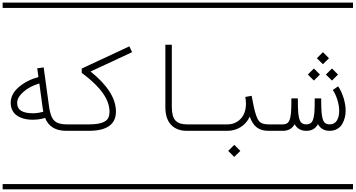

<svg xmlns="http://www.w3.org/2000/svg" viewBox="-20 -990 2691 1453"><path d="M481.4 0Q359.9 0 321.3 -97.7Q276.9 -84 228 -84Q204.6 -84 182.9 -87.2Q161.1 -90.3 138.4 -99.4Q115.7 -108.4 99.1 -122.3Q82.5 -136.2 71.8 -159.4Q61 -182.6 61 -212.4Q61 -278.3 121.8 -330.6Q182.6 -382.8 271 -407.2L261.7 -473.1L310.5 -480L351.6 -181.2Q361.8 -106 390.1 -77.6Q418.9 -48.8 481.4 -48.8H530.3V0ZM277.8 -358.4Q204.6 -336.9 157.2 -294.9Q109.9 -252.9 109.9 -212.4Q109.9 -169.4 140.9 -151.1Q171.9 -132.8 228 -132.8Q267.1 -132.8 307.6 -144.5Q305.7 -155.3 302.7 -174.3ZM0 402.8H530.3V442.9H0ZM0 -970.2H530.3V-930.2H0Z M530.3 -48.8H652.3Q714.4 -48.8 749.3 -60.5Q784.2 -72.3 796.4 -92.3Q808.6 -112.3 808.6 -146Q808.6 -281.2 608.4 -431.2L598.6 -438.5V-471.2L959 -639.2L979.5 -595.2L665.5 -448.7Q857.4 -294.4 857.4 -146Q857.4 0 652.3 0H530.3Q520 0 512.9 -7.1Q505.9 -14.2 505.9 -24.4Q505.9 -34.7 512.9 -41.7Q520 -48.8 530.3 -48.8ZM530.3 402.8H1060.5V442.9H530.3ZM530.3 -970.2H1060.5V-930.2H530.3Z M1590.8 -48.8V0H1393.6Q1317.9 0 1274.7 -45.4Q1231.4 -90.8 1231.4 -180.2V-651.4H1280.3V-180.2Q1280.3 -106.9 1307.9 -77.9Q1335.4 -48.8 1393.6 -48.8ZM1060.5 402.8H1590.8V442.9H1060.5ZM1060.5 -970.2H1590.8V-930.2H1060.5Z M1707 151.9 1752.9 106 1798.8 151.9 1752.9 197.3ZM1590.8 -48.8H1700.7Q1761.7 -48.8 1801.5 -91.1Q1841.3 -133.3 1841.3 -206.5Q1841.3 -228.5 1836.4 -256.3L1884.3 -265.1Q1895 -207.5 1900.4 -183.1Q1918.5 -100.6 1939.2 -74.7Q1960 -48.8 2011.2 -48.8H2121.1V0H2011.2Q1956.1 0 1922.4 -26.6Q1888.7 -53.2 1870.1 -107.4Q1846.7 -56.6 1801.5 -28.3Q1756.3 0 1700.7 0H1590.8Q1580.6 0 1573.5 -7.1Q1566.4 -14.2 1566.4 -24.4Q1566.4 -34.7 1573.5 -41.7Q1580.6 -48.8 1590.8 -48.8ZM1590.8 402.8H2121.1V442.9H1590.8ZM1590.8 -970.2H2121.1V-930.2H1590.8Z M2446.3 -425.8 2492.2 -471.7 2538.1 -425.8 2492.2 -380.4ZM2309.6 -425.8 2355.5 -471.7 2401.4 -425.8 2355.5 -380.4ZM2377.9 -549.3 2423.8 -595.2 2469.7 -549.3 2423.8 -503.9ZM2121.1 -48.8Q2151.4 -48.8 2164.8 -69.1Q2178.2 -89.4 2182.6 -141.1Q2185.1 -170.9 2185.1 -245.1H2233.9Q2233.9 -176.3 2236.8 -140.6Q2241.2 -88.9 2254.4 -68.8Q2267.6 -48.8 2297.9 -48.8Q2328.1 -48.8 2341.6 -69.1Q2355 -89.4 2359.4 -141.1Q2361.8 -170.9 2361.8 -245.1H2410.6Q2410.6 -176.3 2413.6 -140.6Q2418 -88.9 2431.2 -68.8Q2444.3 -48.8 2474.6 -48.8Q2510.3 -48.8 2528.6 -76.7Q2546.9 -104.5 2546.9 -151.9Q2546.9 -191.4 2532.5 -236.3Q2518.1 -281.2 2498.5 -308.6L2538.6 -336.9Q2563 -302.2 2579.3 -251.2Q2595.7 -200.2 2595.7 -151.9Q2595.7 -124.5 2589.1 -98.9Q2582.5 -73.2 2569.1 -50.5Q2555.7 -27.8 2531.2 -13.9Q2506.8 0 2474.6 0Q2414.1 0 2386.2 -50.3Q2359.4 0 2297.9 0Q2237.3 0 2209.5 -50.3Q2182.6 0 2121.1 0Q2110.8 0 2103.8 -7.1Q2096.7 -14.2 2096.7 -24.4Q2096.7 -34.7 2103.8 -41.7Q2110.8 -48.8 2121.1 -48.8ZM2121.1 402.8H2651.4V442.9H2121.1ZM2121.1 -970.2H2651.4V-930.2H2121.1Z"/></svg>

Font: AzarMehrMSRS1
Style: Regular
Weight: 1
Designer: Amin Abedi
Version: Version 1.00